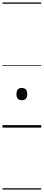

<svg xmlns="http://www.w3.org/2000/svg" viewBox="-20 -1030 353 1550"><path d="M156 -221Q134 -221 123.5 -233.5Q113 -246 113 -270Q113 -295 123.5 -307.5Q134 -320 156 -320Q177 -320 188.5 -307.5Q200 -295 200 -270Q200 -245 189 -233Q178 -221 156 -221ZM0 490H313V500H0ZM0 -20H313V0H0ZM0 -505H313V-500H0ZM0 -1010H313V-1000H0Z"/></svg>

Font: Playwrite PE Guides
Style: Regular
Weight: 400
Designer: Veronika Burian, José Scaglione
Foundry: TypeTogether
Version: Version 1.003